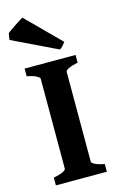

<svg xmlns="http://www.w3.org/2000/svg" viewBox="-138 -923 606 977"><g transform="rotate(-15 165.0 -434.5)"><path d="M29.3 0V-40.5Q62.5 -47.4 78.9 -55.4Q95.2 -63.5 95.2 -70.3V-544.4Q95.2 -550.3 79.8 -559.1Q64.5 -567.9 29.3 -574.7V-615.2H297.9V-574.7Q264.6 -567.9 248.3 -559.6Q231.9 -551.3 231.9 -544.4V-70.3Q231.9 -64.5 247.3 -55.9Q262.7 -47.4 297.9 -40.5V0ZM259.8 -694.3Q252.9 -685.1 244.6 -675.8Q236.3 -666.5 228 -662.6L-7.3 -775.9L-2 -809.6Q1.5 -813.5 13.7 -822Q25.9 -830.6 40 -840.1Q54.2 -849.6 67.1 -857.7Q80.1 -865.7 85.4 -868.7Z"/></g></svg>

Font: Gentium Book Basic
Style: Bold
Weight: 700
Designer: J. Victor Gaultney and Annie Olsen
Foundry: SIL International
Version: Version 1.102; 2013; Maintenance release